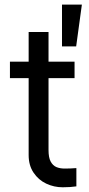

<svg xmlns="http://www.w3.org/2000/svg" viewBox="-20 -794 381 821"><path d="M298.8 -460H22.5V-530.3H298.8ZM187.5 -657.2V-152.3Q187.5 -120.1 196.8 -103Q206.1 -85.9 221.2 -79.6Q236.3 -73.2 256.8 -73.2Q281.2 -73.2 306.6 -75.2V2.9Q281.2 6.8 248 6.8Q210.9 6.8 177.7 -8.8Q144.5 -24.4 123.5 -55.7Q102.5 -86.9 102.5 -130.9V-657.2ZM245.1 -774.4H330.1L305.7 -595.7H245.1Z"/></svg>

Font: Pretendard JP Variable
Style: Regular
Weight: 400
Designer: Base glyphs from Inter by Rasmus Andersson; Hangul glyphs from Noto Sans CJK(Source Han Sans) by Jang Soo-young and Kang
Foundry: Kil Hyung-jin
Version: Version 1.307;Glyphs 3.2 (3192)